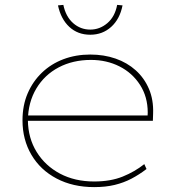

<svg xmlns="http://www.w3.org/2000/svg" viewBox="-20 -755 723 785"><path d="M365 10Q278 10 211.5 -25Q145 -60 108.5 -122Q72 -184 72 -263Q72 -324 93 -373Q114 -422 151.5 -458Q189 -494 239.5 -513Q290 -532 349 -532Q405 -532 452.5 -515.5Q500 -499 535 -467.5Q570 -436 589 -391.5Q608 -347 606 -291L605 -261H84V-283H594L583 -270L584 -295Q584 -359 552.5 -408Q521 -457 468.5 -483.5Q416 -510 352 -510Q278 -510 220 -479.5Q162 -449 128.5 -393Q95 -337 94 -263Q95 -190 130 -133.5Q165 -77 225.5 -45Q286 -13 365 -13Q432 -13 481.5 -33Q531 -53 570 -84L579 -64Q549 -41 517.5 -24.5Q486 -8 449 1Q412 10 365 10ZM349 -613Q298 -613 263.5 -645Q229 -677 217 -733L239 -735Q249 -687 279 -660.5Q309 -634 349 -634Q388 -634 419 -660.5Q450 -687 459 -735L481 -733Q470 -677 434.5 -645Q399 -613 349 -613Z"/></svg>

Font: Lexend Exa Thin
Style: Regular
Weight: 250
Designer: Bonnie Shaver-Troup, Thomas Jockin
Foundry: Lexend
Version: Version 1.007